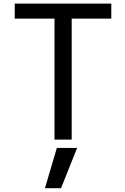

<svg xmlns="http://www.w3.org/2000/svg" viewBox="-20 -752 675 1037"><path d="M287.1 46.9H396.5L309.6 264.6H222.7ZM581.1 -651.4H367.2V2H274.4V-651.4H59.6V-732.4H581.1Z"/></svg>

Font: irohakakuC Regular
Style: Regular
Weight: 400
Designer: [Source Han Sans]
Ryoko NISHIZUKA Ë•øÂ°öÊ∂ºÂ≠ê (kana & ideographs); Paul D. Hunt (Latin, Greek & Cyrillic); Wenlong ZHAN
Version: Version 1.001.20160904